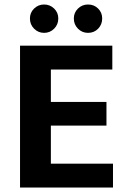

<svg xmlns="http://www.w3.org/2000/svg" viewBox="-20 -833 557 853"><path d="M69 -630H479V-524H206V-380H453V-275H206V-106H482V0H69ZM113 -751Q113 -777 131.5 -795Q150 -813 176 -813Q202 -813 220.5 -795Q239 -777 239 -751Q239 -724 220.5 -705.5Q202 -687 176 -687Q150 -687 131.5 -705.5Q113 -724 113 -751ZM308 -751Q308 -777 326.5 -795Q345 -813 371 -813Q398 -813 416 -795Q434 -777 434 -751Q434 -724 416 -705.5Q398 -687 371 -687Q345 -687 326.5 -705.5Q308 -724 308 -751Z"/></svg>

Font: Mukta
Style: Bold
Weight: 700
Designer: Girish Dalvi and Yashodeep Gholap
Foundry: Ek Type
Version: Version 2.538;PS 1.002;hotconv 16.6.51;makeotf.lib2.5.65220;